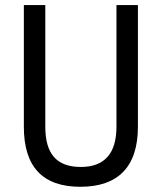

<svg xmlns="http://www.w3.org/2000/svg" viewBox="-20 -713 626 743"><path d="M291 9.8C437 9.8 513.7 -67.4 513.7 -222.7V-693.4H430.7V-222.7C430.7 -119.1 384.3 -66.9 293 -66.9C197.8 -66.9 155.3 -119.1 155.3 -222.7V-693.4H72.3V-222.7C72.3 -67.4 145 9.8 291 9.8Z"/></svg>

Font: Cascadia Code SemiLight
Style: Regular
Weight: 350
Monospace: yes
Designer: Aaron Bell
Foundry: Saja Typeworks
Version: Version 2404.023